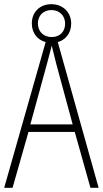

<svg xmlns="http://www.w3.org/2000/svg" viewBox="-20 -897 491 917"><path d="M412 0H451L256 -696C294 -707 320 -739 320 -784C320 -840 279 -877 225 -877C172 -877 132 -841 132 -785C132 -738 160 -706 198 -696L0 0H40L116 -267H337ZM227 -720C185 -720 161 -749 161 -785C161 -822 186 -849 226 -849C264 -849 291 -822 291 -784C291 -746 266 -720 227 -720ZM249 -591 327 -303H125L204 -591C212 -623 220 -649 227 -679C234 -649 242 -621 249 -591Z"/></svg>

Font: Noto Sans Tamil Condensed ExtraLight
Style: Regular
Weight: 200
Width: 3
Designer: Jelle Bosma - Monotype Design Team
Foundry: Monotype Imaging Inc.
Version: Version 2.004